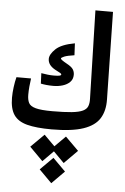

<svg xmlns="http://www.w3.org/2000/svg" viewBox="-64 -738 715 1094"><g transform="rotate(5 293.0 -191.5)"><path d="M246.6 3.9Q158.7 3.9 106 -10Q53.2 -23.9 29.8 -58.8Q6.3 -93.8 6.3 -156.2Q6.3 -184.1 10.5 -216.6Q14.6 -249 21.5 -274.9H105Q101.6 -252.9 99.4 -228.3Q97.2 -203.6 97.2 -181.2Q97.2 -152.8 106.2 -134.8Q115.2 -116.7 146 -108.2Q176.8 -99.6 240.7 -99.6Q310.5 -99.6 352.5 -104Q394.5 -108.4 415.8 -118.7Q437 -128.9 443.8 -146.2Q450.7 -163.6 449.7 -189L436.5 -693.4H537.1L546.4 -193.8Q547.9 -128.9 520.8 -85Q493.7 -41 428 -18.6Q362.3 3.9 246.6 3.9ZM235.4 -243.7Q213.9 -243.7 195.1 -245.6Q176.3 -247.6 163.1 -250.5L160.6 -310.1Q180.2 -306.6 197.5 -304.7Q214.8 -302.7 232.4 -302.7Q257.3 -302.7 265.9 -305.2Q274.4 -307.6 274.4 -311.5Q274.4 -316.9 267.1 -320.8Q259.8 -324.2 236.8 -336.9Q195.8 -359.9 195.8 -395Q195.8 -420.9 227.8 -451.7Q259.8 -482.4 336.4 -496.1L339.8 -428.2Q299.8 -422.4 282.2 -415.3Q264.6 -408.2 264.6 -402.8Q264.6 -396.5 299.8 -377Q328.1 -361.8 336.9 -347.9Q345.7 -334 345.7 -316.9Q345.7 -291.5 329.8 -275.4Q314 -259.3 288.6 -251.5Q263.2 -243.7 235.4 -243.7ZM332 37.6 407.7 112.8 332 189 271 127.4 210 189 134.3 112.8 210 37.6 271 98.6ZM271.5 164.6 343.8 236.8 271.5 309.6 199.2 236.8Z"/></g></svg>

Font: CaskaydiaMono NF
Style: Regular
Weight: 400
Designer: Aaron Bell
Foundry: Saja Typeworks
Version: Version 2111.001; ttfautohint (v1.8.4);Nerd Fonts 3.1.1